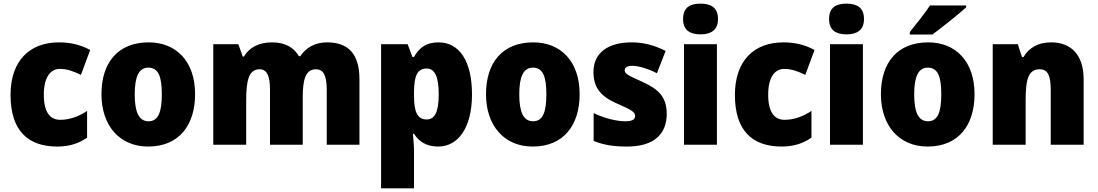

<svg xmlns="http://www.w3.org/2000/svg" viewBox="-20 -796 6038 1056"><path d="M295 10C363 10 415 -8 459 -39V-186C413 -155 362 -137 311 -137C256 -137 221 -178 221 -275C221 -369 256 -417 309 -417C348 -417 383 -405 425 -384L476 -521C427 -548 371 -563 305 -563C141 -563 38 -460 38 -274C38 -77 134 10 295 10Z M1053 -278C1053 -461 947 -563 798 -563C629 -563 538 -452 538 -278C538 -107 636 10 795 10C966 10 1053 -109 1053 -278ZM721 -277C721 -375 744 -424 796 -424C851 -424 870 -375 870 -278C870 -180 851 -129 797 -129C743 -129 721 -181 721 -277Z M1779 -563C1714 -563 1663 -535 1632 -487H1624C1597 -533 1551 -563 1476 -563C1401 -563 1348 -532 1322 -485H1315L1291 -553H1153V0H1334V-244C1334 -358 1350 -415 1408 -415C1447 -415 1465 -381 1465 -303V0H1645V-260C1645 -362 1662 -415 1718 -415C1757 -415 1777 -384 1777 -303V0H1957V-360C1957 -500 1895 -563 1779 -563Z M2392 -563C2325 -563 2287 -535 2257 -483H2248L2222 -553H2076V240H2257V37C2257 4 2254 -26 2251 -60H2257C2283 -20 2322 10 2390 10C2499 10 2576 -92 2576 -277C2576 -459 2507 -563 2392 -563ZM2327 -419C2370 -419 2393 -377 2393 -277C2393 -180 2371 -139 2327 -139C2274 -139 2257 -183 2257 -271V-292C2258 -379 2275 -419 2327 -419Z M3168 -278C3168 -461 3062 -563 2913 -563C2744 -563 2653 -452 2653 -278C2653 -107 2751 10 2910 10C3081 10 3168 -109 3168 -278ZM2836 -277C2836 -375 2859 -424 2911 -424C2966 -424 2985 -375 2985 -278C2985 -180 2966 -129 2912 -129C2858 -129 2836 -181 2836 -277Z M3647 -170C3647 -263 3601 -306 3515 -345C3431 -383 3416 -390 3416 -410C3416 -426 3431 -434 3458 -434C3493 -434 3547 -417 3593 -393L3641 -516C3578 -547 3521 -563 3454 -563C3325 -563 3244 -506 3244 -400C3244 -314 3285 -266 3368 -229C3455 -191 3473 -180 3473 -158C3473 -138 3456 -129 3418 -129C3373 -129 3304 -145 3245 -174V-21C3304 3 3359 10 3429 10C3579 10 3647 -60 3647 -170Z M3833 -776C3775 -776 3737 -755 3737 -691C3737 -629 3776 -607 3833 -607C3888 -607 3929 -629 3929 -691C3929 -755 3889 -776 3833 -776ZM3923 -553H3742V0H3923Z M4279 10C4347 10 4399 -8 4443 -39V-186C4397 -155 4346 -137 4295 -137C4240 -137 4205 -178 4205 -275C4205 -369 4240 -417 4293 -417C4332 -417 4367 -405 4409 -384L4460 -521C4411 -548 4355 -563 4289 -563C4125 -563 4022 -460 4022 -274C4022 -77 4118 10 4279 10Z M4636 -776C4578 -776 4540 -755 4540 -691C4540 -629 4579 -607 4636 -607C4691 -607 4732 -629 4732 -691C4732 -755 4692 -776 4636 -776ZM4726 -553H4545V0H4726Z M5294 -756V-766H5095C5066 -721 5018 -663 4984 -620V-606H5108C5161 -645 5254 -719 5294 -756ZM5340 -278C5340 -461 5234 -563 5085 -563C4916 -563 4825 -452 4825 -278C4825 -107 4923 10 5082 10C5253 10 5340 -109 5340 -278ZM5008 -277C5008 -375 5031 -424 5083 -424C5138 -424 5157 -375 5157 -278C5157 -180 5138 -129 5084 -129C5030 -129 5008 -181 5008 -277Z M5761 -563C5690 -563 5640 -534 5609 -482H5601L5578 -553H5440V0H5621V-246C5621 -362 5637 -415 5699 -415C5744 -415 5759 -377 5759 -304V0H5940V-360C5940 -497 5869 -563 5761 -563Z"/></svg>

Font: Noto Sans Khmer SemiCondensed Black
Style: Regular
Weight: 900
Width: 4
Designer: Danh Hong and the Monotype Design Team
Foundry: Monotype Imaging Inc.
Version: Version 2.004